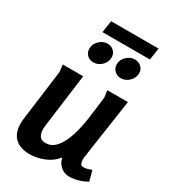

<svg xmlns="http://www.w3.org/2000/svg" viewBox="-204 -926 911 1034"><g transform="rotate(30 252.0 -409.0)"><path d="M192 -497 149 -169Q148 -162 147.5 -155.5Q147 -149 147 -142Q147 -117 157.5 -100.5Q168 -84 196 -84Q229 -84 252.5 -107.5Q276 -131 291.5 -167Q307 -203 316 -241Q325 -279 329 -307L348 -453L342 -497H470L416 -130Q415 -125 414.5 -119.5Q414 -114 414 -109Q414 -96 418.5 -84.5Q423 -73 439 -73Q449 -73 463 -77Q477 -81 487 -85L504 -22Q482 -8 451.5 0.5Q421 9 396 9Q365 9 342.5 -10.5Q320 -30 314 -59H310Q284 -25 239 -7Q194 11 153 11Q92 11 59.5 -19.5Q27 -50 27 -111Q27 -128 30 -146L70 -453L65 -497ZM174 -829H469L458 -755H163ZM274 -661Q274 -632 252 -610.5Q230 -589 201 -589Q177 -589 161.5 -604.5Q146 -620 146 -643Q146 -672 168.5 -693.5Q191 -715 219 -715Q243 -715 258.5 -699.5Q274 -684 274 -661ZM445 -661Q445 -632 422.5 -610.5Q400 -589 371 -589Q348 -589 332 -605Q316 -621 316 -643Q316 -672 338.5 -693.5Q361 -715 389 -715Q413 -715 429 -699.5Q445 -684 445 -661Z"/></g></svg>

Font: Rosario
Style: Bold Italic
Weight: 700
Italic angle: -8.05°
Designer: Hector Gatti
Foundry: Omnibus Type
Version: Version 1.101; ttfautohint (v1.8.1.43-b0c9)